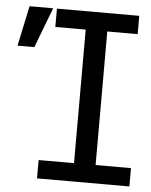

<svg xmlns="http://www.w3.org/2000/svg" viewBox="-50 -736 601 762"><g transform="rotate(5 250.0 -355.0)"><path d="M474 -694V-621H353V-89H494V-16H126V-89H267V-621H146V-694ZM37 -694H131L70 -534H3Z"/></g></svg>

Font: D2Coding ligature
Style: Regular
Weight: 400
Monospace: yes
Designer: Yong-Rak Park; Jeong-Hwan Yoon; Sang-Min Lee;
Foundry: NHN Corporation
Version: Version 1.3.2; Build 20180524